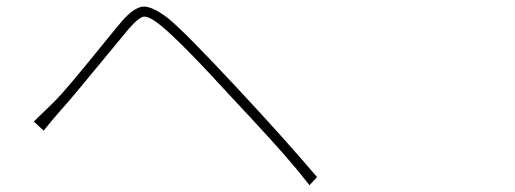

<svg xmlns="http://www.w3.org/2000/svg" viewBox="-20 -625 1540 574"><path d="M81.1 -261.7Q91.8 -271.5 139.6 -318.4Q162.1 -340.8 198.2 -383.8Q234.4 -426.8 279.8 -482.9Q325.2 -539.1 342.8 -559.6Q378.9 -601.6 405.8 -605Q432.6 -608.4 481.4 -571.3Q530.3 -532.2 690.4 -360.4Q836.9 -203.1 927.7 -95.7L905.3 -71.3Q871.1 -115.2 833.5 -158.2Q795.9 -201.2 736.3 -265.6Q676.8 -330.1 668 -338.9Q521.5 -499 461.9 -547.9Q425.8 -577.1 410.2 -575.2Q394.5 -573.2 364.3 -538.1Q345.7 -515.6 301.3 -461.9Q256.8 -408.2 220.2 -363.8Q183.6 -319.3 161.1 -294.9Q151.4 -284.2 132.8 -261.7Q114.3 -239.3 110.4 -234.4Z"/></svg>

Font: Bpmf Zihi Sans ExtraLight
Style: ExtraLight
Weight: 250
Foundry: But Ko
Version: Version 1.320